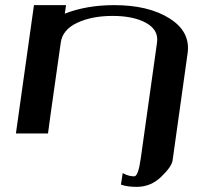

<svg xmlns="http://www.w3.org/2000/svg" viewBox="-20 -520 790 748"><path d="M591.8 -354.5Q598.6 -403.3 549.3 -430.7Q500 -458 418.9 -458Q337.9 -458 280.8 -431.2Q223.6 -404.3 216.8 -354.5L177.7 -79.1L167 0H42L112.3 -500H237.3L232.4 -466.8Q317.4 -500 424.8 -500Q558.6 -500 640.6 -448.2Q722.7 -396.5 710.9 -312.5L652.3 105.5Q648.4 129.9 607.9 168.9Q567.4 208 512.7 208Q474.6 208 451.2 199.2L458 154.3Q480.5 167 502.9 167Q518.6 167 528.3 97.7Z"/></svg>

Font: okolaks
Style: BoldItalic
Weight: 600
Width: 8
Italic angle: -8°
Version: Version 000.6.0